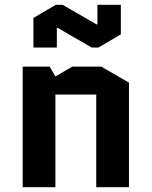

<svg xmlns="http://www.w3.org/2000/svg" viewBox="-20 -784 635 804"><path d="M520 -438V0H383V-388H212V0H75V-505H188L212 -464L283 -505H404ZM222 -667H218V-585H120V-709L214 -764H242L384 -682H388V-764H486V-640L392 -585H364Z"/></svg>

Font: Quantico
Style: Bold
Weight: 700
Designer: Matt Desmond
Foundry: MADtype
Version: Version 2.002